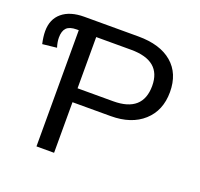

<svg xmlns="http://www.w3.org/2000/svg" viewBox="-121 -822 995 956"><g transform="rotate(20 377.0 -344.0)"><path d="M455.1 -688Q570.8 -688 634.3 -633.8Q697.8 -579.6 697.8 -481Q697.8 -383.3 634 -325.7Q570.3 -268.1 460.9 -268.1H258.8V0H165.5V-615.7H154.8Q117.2 -615.7 101.1 -599.1Q85 -582.5 85 -547.9Q85 -523.9 93.8 -496.6L18.1 -488.3Q9.8 -525.4 9.8 -554.2Q9.8 -617.7 51.8 -652.8Q93.8 -688 168.9 -688ZM604 -480Q604 -613.3 443.8 -613.3H258.8V-341.8H447.8Q604 -341.8 604 -480Z"/></g></svg>

Font: Arimo Nerd Font
Style: Regular
Weight: 400
Designer: Steve Matteson
Foundry: Monotype Imaging Inc.
Version: Version 1.33;Nerd Fonts 3.2.1